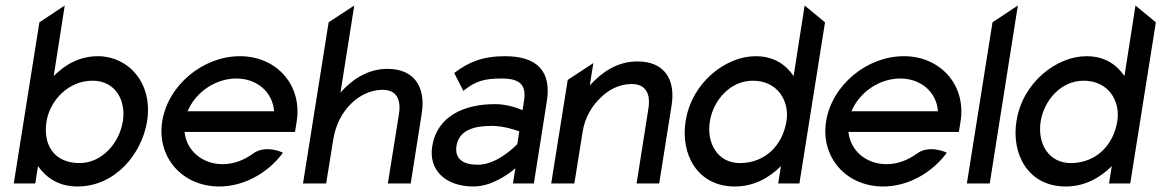

<svg xmlns="http://www.w3.org/2000/svg" viewBox="-20 -666 4216 697"><path d="M30 0H108L118 -63C146 -23 191 11 261 11C399 11 495 -108 514 -226C536 -368 443 -462 336 -462C268 -462 216 -431 175 -390L215 -646L123 -585ZM149 -226C161 -299 226 -373 316 -373C400 -373 438 -300 426 -226C413 -145 349 -74 269 -74C178 -74 135 -138 149 -226Z M569 -226C548 -95 642 11 776 11C864 11 949 -36 1003 -106L1007 -111L1002 -114C1002 -114 942 -141 898 -108C866 -85 829 -70 789 -70C714 -70 657 -119 650 -187H1051L1057 -225C1078 -356 985 -462 851 -462C717 -462 590 -357 569 -226ZM661 -262C689 -330 761 -381 838 -381C914 -381 970 -331 975 -262Z M1080 0H1164L1190 -161C1199 -216 1224 -260 1255 -290C1282 -317 1323 -340 1369 -340C1420 -340 1437 -304 1428 -250L1388 0H1471L1511 -254C1526 -349 1485 -416 1387 -416C1314 -416 1258 -377 1216 -330L1266 -646L1173 -585Z M1549 -135C1535 -46 1600 11 1699 11C1765 11 1826 -34 1851 -55L1842 0H1918L1965 -298C1983 -409 1928 -462 1813 -462C1732 -462 1681 -440 1633 -404L1629 -401L1662 -336L1667 -340C1707 -372 1741 -381 1800 -381C1867 -381 1892 -359 1882 -298L1877 -266C1863 -272 1823 -288 1777 -288C1667 -288 1567 -246 1549 -135ZM1637 -136C1646 -193 1700 -209 1764 -209C1809 -209 1852 -194 1865 -189L1858 -143C1848 -133 1784 -68 1715 -68C1661 -68 1630 -89 1637 -136Z M1981 0H2065L2095 -187C2103 -240 2130 -283 2161 -312C2188 -339 2227 -361 2273 -361C2325 -361 2342 -325 2334 -273L2291 0H2373L2418 -283C2433 -378 2392 -443 2294 -443C2221 -443 2165 -404 2121 -356L2134 -437L2041 -376Z M2469 -226C2450 -108 2510 11 2648 11C2718 11 2774 -22 2815 -63L2805 0H2882L2975 -585L2901 -646L2861 -390C2834 -429 2792 -462 2723 -462C2616 -462 2491 -368 2469 -226ZM2557 -226C2569 -300 2629 -373 2713 -373C2803 -373 2847 -299 2835 -226C2821 -138 2757 -74 2666 -74C2586 -74 2544 -145 2557 -226Z M2979 -226C2958 -95 3052 11 3186 11C3274 11 3359 -36 3413 -106L3417 -111L3412 -114C3412 -114 3352 -141 3308 -108C3276 -85 3239 -70 3199 -70C3124 -70 3067 -119 3060 -187H3461L3467 -225C3488 -356 3395 -462 3261 -462C3127 -462 3000 -357 2979 -226ZM3071 -262C3099 -330 3171 -381 3248 -381C3324 -381 3380 -331 3385 -262Z M3490 0H3573L3675 -646L3583 -585Z M3670 -226C3651 -108 3711 11 3849 11C3919 11 3975 -22 4016 -63L4006 0H4083L4176 -585L4102 -646L4062 -390C4035 -429 3993 -462 3924 -462C3817 -462 3692 -368 3670 -226ZM3758 -226C3770 -300 3830 -373 3914 -373C4004 -373 4048 -299 4036 -226C4022 -138 3958 -74 3867 -74C3787 -74 3745 -145 3758 -226Z"/></svg>

Font: Charger Pro
Style: BdObl
Weight: 700
Designer: Jasper
Foundry: Cannot Into Space Fonts
Version: Version 1.09